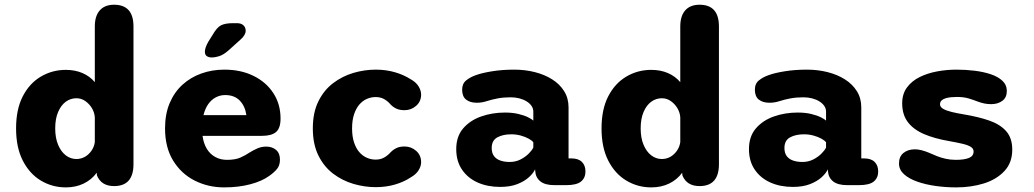

<svg xmlns="http://www.w3.org/2000/svg" viewBox="-20 -782 4373 812"><path d="M462.5 5Q408.5 5 390 -40L389 -51.5Q367.5 -22 334 -5.8Q300.5 10.5 258.5 10.5Q201 10.5 153 -18.2Q105 -47 76.5 -102.5Q48 -158 48 -239Q48 -320 76.5 -375Q105 -430 153 -458.2Q201 -486.5 258.5 -486.5Q297.5 -486.5 328.8 -473Q360 -459.5 381 -434.5V-670Q381 -714.5 402 -738.2Q423 -762 462.5 -762Q544.5 -762 544.5 -670V-87.5Q544.5 5 462.5 5ZM381 -181V-286Q379.5 -306.5 368.8 -324.5Q358 -342.5 341 -354.5Q324 -366.5 303 -366.5Q278.5 -366.5 258.2 -351.8Q238 -337 225.8 -308.5Q213.5 -280 213.5 -239Q213.5 -198.5 225.8 -169.5Q238 -140.5 258.2 -125Q278.5 -109.5 303 -109.5Q323 -109.5 339.8 -119.2Q356.5 -129 367.5 -145.5Q378.5 -162 381 -181Z M927.5 10.5Q860.5 10.5 803.5 -18.2Q746.5 -47 712.2 -102.8Q678 -158.5 678 -239Q678 -299.5 697.5 -345.8Q717 -392 751.5 -423.5Q786 -455 831.5 -471.2Q877 -487.5 929 -487.5Q998.5 -487.5 1052 -461.2Q1105.5 -435 1136 -388.2Q1166.5 -341.5 1166.5 -280.5Q1166.5 -240.5 1147.8 -224Q1129 -207.5 1088 -207.5H836.5Q841 -175 854.8 -152.5Q868.5 -130 890.5 -118Q912.5 -106 939.5 -106Q975 -106 996.5 -115.5Q1018 -125 1035.5 -137Q1052.5 -147.5 1069.5 -154.8Q1086.5 -162 1106 -162Q1131 -162 1147.5 -148Q1164 -134 1164 -107Q1164 -82 1151 -66.8Q1138 -51.5 1118.5 -38Q1088.5 -16 1039 -2.8Q989.5 10.5 927.5 10.5ZM840.5 -295H1022Q1016.5 -333.5 993.8 -356.8Q971 -380 932.5 -380Q911 -380 892.5 -370.2Q874 -360.5 860.8 -341.8Q847.5 -323 840.5 -295ZM874.5 -539Q864 -539 855.2 -544.2Q846.5 -549.5 846.5 -563.5Q846.5 -580 861 -605.5L878.5 -633.5Q897 -666 914.8 -675Q932.5 -684 966 -684H982Q1000 -684 1009.5 -675Q1019 -666 1019 -652Q1019 -633.5 997 -614.5L946 -568.5Q925.5 -550.5 907.8 -544.8Q890 -539 874.5 -539Z M1569 9.5Q1522 9.5 1475 -4.2Q1428 -18 1389 -47.5Q1350 -77 1326.5 -124.5Q1303 -172 1303 -239Q1303 -306 1326.5 -353.5Q1350 -401 1389 -430.5Q1428 -460 1475 -473.8Q1522 -487.5 1569 -487.5Q1612.5 -487.5 1650.2 -476.5Q1688 -465.5 1716.5 -447Q1739.5 -434.5 1750.2 -416.8Q1761 -399 1761 -382Q1761 -353 1740 -334.5Q1719 -316 1691 -316Q1670 -316 1655.8 -322.8Q1641.5 -329.5 1631 -341Q1620 -354 1604.8 -362.8Q1589.5 -371.5 1568.5 -371.5Q1549 -371.5 1531 -363.5Q1513 -355.5 1499.2 -339.2Q1485.5 -323 1477.2 -298Q1469 -273 1469 -239Q1469 -205 1477.2 -180Q1485.5 -155 1499.2 -139Q1513 -123 1531 -115Q1549 -107 1568.5 -107Q1589.5 -107 1604.8 -115.8Q1620 -124.5 1631 -137Q1642 -148.5 1656 -155.5Q1670 -162.5 1691 -162.5Q1719 -162.5 1740 -144Q1761 -125.5 1761 -96Q1761 -79 1750.2 -61.8Q1739.5 -44.5 1716.5 -31.5Q1688 -12.5 1650.2 -1.5Q1612.5 9.5 1569 9.5Z M2325 1Q2285 1 2265 -15.2Q2245 -31.5 2243.5 -59L2243 -66Q2236 -50 2217.2 -32.8Q2198.5 -15.5 2168.2 -3.5Q2138 8.5 2095 8.5Q2042 8.5 2000 -10.2Q1958 -29 1933.8 -64.8Q1909.5 -100.5 1909.5 -151.5Q1909.5 -205 1938.8 -239Q1968 -273 2015 -289.5Q2062 -306 2115.5 -306Q2147.5 -306 2172.5 -300Q2197.5 -294 2213.8 -285.8Q2230 -277.5 2235.5 -272V-310Q2235.5 -323 2228 -334Q2220.5 -345 2207.2 -353.2Q2194 -361.5 2176.5 -366Q2159 -370.5 2139 -370.5Q2110 -370.5 2084.8 -365.8Q2059.5 -361 2039.5 -354.5Q2028.5 -351 2018.2 -349.2Q2008 -347.5 1996 -347.5Q1968 -347.5 1951.2 -360.8Q1934.5 -374 1934.5 -402.5Q1934.5 -428.5 1951.8 -442.2Q1969 -456 1992 -464Q2017.5 -473.5 2060.8 -480.5Q2104 -487.5 2155 -487.5Q2200.5 -487.5 2242 -477Q2283.5 -466.5 2315.5 -446.2Q2347.5 -426 2366 -396.2Q2384.5 -366.5 2384.5 -328V-112H2397Q2426 -112 2441 -97.2Q2456 -82.5 2456 -56.5Q2456 -30 2437.5 -14.5Q2419 1 2374.5 1ZM2235.5 -180Q2230.5 -187.5 2216 -195.5Q2201.5 -203.5 2182.2 -208.8Q2163 -214 2142.5 -214Q2107 -214 2083.2 -201Q2059.5 -188 2059.5 -156Q2059.5 -134.5 2069.5 -121.5Q2079.5 -108.5 2096.8 -102.8Q2114 -97 2135.5 -97Q2161 -97 2181.8 -107.8Q2202.5 -118.5 2216.5 -132.8Q2230.5 -147 2235.5 -158Z M2938.5 5Q2884.5 5 2866 -40L2865 -51.5Q2843.5 -22 2810 -5.8Q2776.5 10.5 2734.5 10.5Q2677 10.5 2629 -18.2Q2581 -47 2552.5 -102.5Q2524 -158 2524 -239Q2524 -320 2552.5 -375Q2581 -430 2629 -458.2Q2677 -486.5 2734.5 -486.5Q2773.5 -486.5 2804.8 -473Q2836 -459.5 2857 -434.5V-670Q2857 -714.5 2878 -738.2Q2899 -762 2938.5 -762Q3020.5 -762 3020.5 -670V-87.5Q3020.5 5 2938.5 5ZM2857 -181V-286Q2855.5 -306.5 2844.8 -324.5Q2834 -342.5 2817 -354.5Q2800 -366.5 2779 -366.5Q2754.5 -366.5 2734.2 -351.8Q2714 -337 2701.8 -308.5Q2689.5 -280 2689.5 -239Q2689.5 -198.5 2701.8 -169.5Q2714 -140.5 2734.2 -125Q2754.5 -109.5 2779 -109.5Q2799 -109.5 2815.8 -119.2Q2832.5 -129 2843.5 -145.5Q2854.5 -162 2857 -181Z M3563 1Q3523 1 3503 -15.2Q3483 -31.5 3481.5 -59L3481 -66Q3474 -50 3455.2 -32.8Q3436.5 -15.5 3406.2 -3.5Q3376 8.5 3333 8.5Q3280 8.5 3238 -10.2Q3196 -29 3171.8 -64.8Q3147.5 -100.5 3147.5 -151.5Q3147.5 -205 3176.8 -239Q3206 -273 3253 -289.5Q3300 -306 3353.5 -306Q3385.5 -306 3410.5 -300Q3435.5 -294 3451.8 -285.8Q3468 -277.5 3473.5 -272V-310Q3473.5 -323 3466 -334Q3458.5 -345 3445.2 -353.2Q3432 -361.5 3414.5 -366Q3397 -370.5 3377 -370.5Q3348 -370.5 3322.8 -365.8Q3297.5 -361 3277.5 -354.5Q3266.5 -351 3256.2 -349.2Q3246 -347.5 3234 -347.5Q3206 -347.5 3189.2 -360.8Q3172.5 -374 3172.5 -402.5Q3172.5 -428.5 3189.8 -442.2Q3207 -456 3230 -464Q3255.5 -473.5 3298.8 -480.5Q3342 -487.5 3393 -487.5Q3438.5 -487.5 3480 -477Q3521.5 -466.5 3553.5 -446.2Q3585.5 -426 3604 -396.2Q3622.5 -366.5 3622.5 -328V-112H3635Q3664 -112 3679 -97.2Q3694 -82.5 3694 -56.5Q3694 -30 3675.5 -14.5Q3657 1 3612.5 1ZM3473.5 -180Q3468.5 -187.5 3454 -195.5Q3439.5 -203.5 3420.2 -208.8Q3401 -214 3380.5 -214Q3345 -214 3321.2 -201Q3297.5 -188 3297.5 -156Q3297.5 -134.5 3307.5 -121.5Q3317.5 -108.5 3334.8 -102.8Q3352 -97 3373.5 -97Q3399 -97 3419.8 -107.8Q3440.5 -118.5 3454.5 -132.8Q3468.5 -147 3473.5 -158Z M4024 10.5Q3980 10.5 3937 4.5Q3894 -1.5 3858.8 -14Q3823.5 -26.5 3802.8 -45.5Q3782 -64.5 3782 -90.5Q3782 -120 3801 -135.2Q3820 -150.5 3849.5 -150.5Q3862 -150.5 3877 -146.8Q3892 -143 3909 -136Q3925 -128.5 3942.2 -121.8Q3959.5 -115 3979.5 -110.5Q3999.5 -106 4022.5 -106Q4058 -106 4077.8 -114Q4097.5 -122 4097.5 -141.5Q4097.5 -153.5 4085.5 -161Q4073.5 -168.5 4050.2 -174Q4027 -179.5 3993 -185.5Q3932 -196 3887.8 -215Q3843.5 -234 3819.5 -265.5Q3795.5 -297 3795.5 -345Q3795.5 -385 3815.8 -412.2Q3836 -439.5 3869.2 -456Q3902.5 -472.5 3943.2 -480Q3984 -487.5 4025 -487.5Q4063 -487.5 4100.8 -483Q4138.5 -478.5 4169.5 -468.2Q4200.5 -458 4219.2 -440.5Q4238 -423 4238 -397Q4238 -369.5 4219 -355.5Q4200 -341.5 4172 -341.5Q4156 -341.5 4142 -344.5Q4128 -347.5 4113.5 -353Q4098.5 -359 4077.2 -365.5Q4056 -372 4027 -372Q4014.5 -372 4001.8 -370.8Q3989 -369.5 3978.5 -366.2Q3968 -363 3961.8 -356.8Q3955.5 -350.5 3955.5 -340.5Q3955.5 -329.5 3968.8 -321.8Q3982 -314 4004.8 -308.5Q4027.5 -303 4057.5 -298Q4118 -288 4164 -272Q4210 -256 4235.5 -227Q4261 -198 4261 -149Q4261 -94 4227.8 -58.5Q4194.5 -23 4140.8 -6.2Q4087 10.5 4024 10.5Z"/></svg>

Font: Sono Monospace
Style: Bold
Weight: 700
Designer: Tyler Finck
Foundry: Tyler Finck
Version: Version 2.112